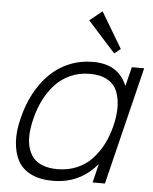

<svg xmlns="http://www.w3.org/2000/svg" viewBox="-61 -963 817 1023"><g transform="rotate(5 348.0 -451.5)"><path d="M556.2 -309.1Q569.8 -364.3 569.6 -410.6Q569.3 -457 554.4 -494.6Q539.6 -532.2 502.4 -553.7Q465.3 -575.2 408.2 -575.2Q351.1 -575.2 303.2 -553.7Q255.4 -532.2 221.4 -494.6Q187.5 -457 164.3 -410.6Q141.1 -364.3 127.9 -309.1Q117.2 -265.6 115 -228.3Q112.8 -190.9 121.1 -158.4Q129.4 -126 148.2 -103Q167 -80.1 200.2 -67.1Q233.4 -54.2 278.8 -54.2Q335 -54.2 382.1 -74Q429.2 -93.8 462.6 -129.2Q496.1 -164.6 519.3 -209.5Q542.5 -254.4 556.2 -309.1ZM692.9 -629.9 538.1 0H472.2L496.1 -98.1H494.1Q403.3 9.8 258.8 9.8Q190.4 9.8 143.1 -13.7Q95.7 -37.1 73 -79.1Q50.3 -121.1 46.4 -179.9Q42.5 -238.8 61 -309.1Q78.6 -381.3 110.6 -441.2Q142.6 -501 187.3 -545.7Q231.9 -590.3 291.5 -615.2Q351.1 -640.1 419.9 -640.1Q554.2 -640.1 600.1 -529.8H602.1L627 -629.9ZM445.8 -913.1 560.1 -721.2 526.9 -694.8 378.9 -858.9Z"/></g></svg>

Font: Sinkin Sans 300 Light Italic
Style: Regular
Weight: 300
Italic angle: -112°
Designer: Keith Bates
Foundry: K-Type
Version: Sinkin Sans (version 1.0)  by Keith Bates   •   © 2014   www